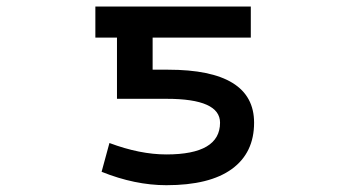

<svg xmlns="http://www.w3.org/2000/svg" viewBox="-20 -542 1040 573"><path d="M476.6 -81.1Q636.7 -81.1 636.7 -175.8Q636.7 -247.1 477.5 -247.1H329.1V-429.7H264.6V-522.5H728.5V-429.7H435.5V-334H481.4Q738.3 -334 738.3 -175.8Q738.3 -85.9 671.9 -37.6Q605.5 10.7 476.6 10.7Q382.8 10.7 283.2 -29.3L306.6 -115.2Q397.5 -81.1 476.6 -81.1Z"/></svg>

Font: GenEi Gothic M SemiBold
Style: Regular
Weight: 500
Designer: o_tamon (Modified); [Source Han Sans]
Ryoko NISHIZUKA  (kana & ideographs); Paul D. Hunt (Latin, Greek & Cyrillic); Wenl
Version: Version 1.1a;Original Version 1.004